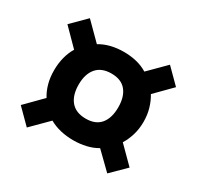

<svg xmlns="http://www.w3.org/2000/svg" viewBox="-122 -753 845 823"><g transform="rotate(30 300.0 -341.5)"><path d="M101.5 -612 183 -530.5Q208 -545.5 237.8 -552.8Q267.5 -560 301 -560Q333.5 -560 363 -553Q392.5 -546 418 -530.5L498.5 -611L569 -540.5L490.5 -461Q505.5 -436.5 514.2 -406.5Q523 -376.5 523 -342Q523 -307 513.8 -276.5Q504.5 -246 489.5 -222L569 -142.5L498.5 -73L418 -151.5Q393.5 -137 363.5 -130Q333.5 -123 301 -123Q268 -123 237.8 -130Q207.5 -137 182 -151.5L101.5 -71L31 -141.5L111.5 -223Q96.5 -247 88.2 -277Q80 -307 80 -342Q80 -376 87.8 -406.2Q95.5 -436.5 110.5 -461L31 -541.5ZM301 -453Q252 -453 227 -423.5Q202 -394 202 -342Q202 -289 227 -259.5Q252 -230 301 -230Q349.5 -230 373.8 -259.5Q398 -289 398 -342Q398 -394 373.8 -423.5Q349.5 -453 301 -453Z"/></g></svg>

Font: Fira Code Light
Style: Bold
Weight: 700
Monospace: yes
Version: Version 5.002